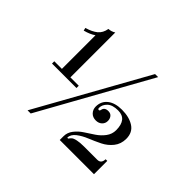

<svg xmlns="http://www.w3.org/2000/svg" viewBox="-145 -872 1071 1071"><g transform="rotate(45 390.5 -336.5)"><path d="M547 -385Q605 -385 642 -361Q679 -337 679 -287Q679 -246 655.5 -216.5Q632 -187 597.5 -170Q563 -153 528.5 -139Q494 -125 468.5 -105.5Q443 -86 441 -60L448 -58Q456 -69 463 -75Q470 -81 490 -85.5Q510 -90 543 -90H647Q677 -90 678 -125H691V-20H421V-50Q421 -79 440 -103.5Q459 -128 486 -145.5Q513 -163 540 -181Q567 -199 586 -224.5Q605 -250 605 -281Q605 -367 535 -367Q491 -367 470 -347Q449 -327 449 -302Q449 -292 457 -292Q463 -292 465 -301Q469 -326 499 -326Q517 -326 526.5 -314Q536 -302 536 -285Q536 -265 522 -252Q508 -239 486 -239Q461 -239 446 -255Q431 -271 431 -294Q431 -336 462 -360.5Q493 -385 547 -385ZM177 -10 537 -656H561L202 -10ZM149 -309V-574Q123 -556 84 -546L80 -563Q122 -575 145.5 -594.5Q169 -614 175 -650Q197 -651 216 -663V-309H282V-291H89V-309Z"/></g></svg>

Font: Elsie Swash Caps
Style: Regular
Weight: 400
Designer: Alejandro Inler
Foundry: Alejandro Inler
Version: 1.001